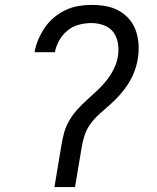

<svg xmlns="http://www.w3.org/2000/svg" viewBox="-20 -763 640 783"><path d="M202 0 230 -168Q234 -194 241 -220Q248 -246 262 -270.5Q276 -295 295 -316Q314 -337 335 -356Q356 -375 376.5 -394Q397 -413 414.5 -435Q432 -457 444.5 -482.5Q457 -508 461 -534Q465 -560 461 -586Q457 -612 442.5 -631.5Q428 -651 403.5 -660Q379 -669 353 -669Q328 -669 302.5 -662.5Q277 -656 256 -639Q235 -622 221.5 -598Q208 -574 204 -550H121Q125 -576 136 -601.5Q147 -627 162.5 -650Q178 -673 200 -691.5Q222 -710 247.5 -722Q273 -734 300 -738.5Q327 -743 353 -743Q383 -743 411.5 -738Q440 -733 464.5 -719.5Q489 -706 507 -685Q525 -664 534 -638Q543 -612 545 -583Q547 -554 542 -524Q538 -498 528.5 -472.5Q519 -447 504 -423Q489 -399 470 -377.5Q451 -356 429.5 -337Q408 -318 386.5 -299Q365 -280 348.5 -257Q332 -234 324 -208Q316 -182 312 -156L286 0Z"/></svg>

Font: Iosevka Aile
Style: Italic
Weight: 400
Italic angle: -9°
Designer: Belleve Invis
Foundry: Belleve Invis
Version: Version 28.0.1; ttfautohint (v1.8.4)